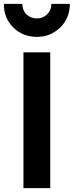

<svg xmlns="http://www.w3.org/2000/svg" viewBox="-53 -970 380 990"><path d="M67.9 0V-700.2H206.1V0ZM137.2 -779.8Q64.9 -779.8 15.9 -827.9Q-33.2 -876 -33.2 -950.2H62Q62 -917 83.5 -896Q105 -875 137.2 -875Q168.5 -875 190.2 -896Q211.9 -917 211.9 -950.2H307.1Q307.1 -876.5 257.3 -828.1Q207.5 -779.8 137.2 -779.8Z"/></svg>

Font: Uncut Sans
Style: Bold
Weight: 700
Designer: Kasper Nordkvist
Foundry: UNCUT.wtf
Version: Version 1.304;Glyphs 3.2 (3246)